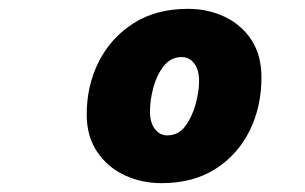

<svg xmlns="http://www.w3.org/2000/svg" viewBox="-20 -728 690 434"><path d="M345 -314Q300 -314 261.5 -332Q223 -350 199.5 -385Q176 -420 176 -469Q176 -535 203.5 -589Q231 -643 282 -675.5Q333 -708 405 -708Q450 -708 488 -690Q526 -672 548.5 -637.5Q571 -603 571 -553Q571 -487 544.5 -433Q518 -379 467.5 -346.5Q417 -314 345 -314ZM358 -422Q383 -422 398.5 -442.5Q414 -463 422 -492Q430 -521 430 -545Q430 -570 419 -584.5Q408 -599 391 -599Q366 -599 350 -578.5Q334 -558 326.5 -529.5Q319 -501 319 -476Q319 -451 330 -436.5Q341 -422 358 -422Z"/></svg>

Font: Azeret Mono Thin Black
Style: Italic
Weight: 900
Italic angle: -12°
Version: Version 1.002